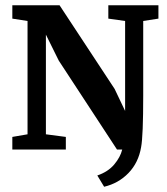

<svg xmlns="http://www.w3.org/2000/svg" viewBox="-20 -570 636 732"><path d="M27 0V-48L85 -58V-490L27 -499V-550H207L417 -231L457 -147V-490L393 -499V-550H584V-499L526 -490V-206Q526 -51 518 -9Q508 50 470 89.5Q432 129 377 142L351 99Q392 85 415.5 57Q439 29 446 0H426L204 -339L155 -438V-58L231 -48V0Z"/></svg>

Font: Aikya
Style: Bold
Weight: 700
Designer: Neelakash Kshetrimayum (Latin subset based on Merriweather by Eben Sorkin)
Foundry: Brand New Type
Version: Version 1.00 b005